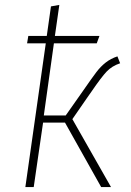

<svg xmlns="http://www.w3.org/2000/svg" viewBox="-20 -760 532 780"><path d="M274 -276 431 0H391L244 -262H155L117 0H83L166 -584H90L95 -614H170L187 -734L221 -740L203 -614H384L373 -584H199L158 -291H247L318 -392Q354 -444 371.5 -467Q389 -490 409.5 -506Q430 -522 457 -531L468 -503Q435 -492 413.5 -469.5Q392 -447 351 -387L339 -370Z"/></svg>

Font: FiraGO UltraLight
Style: Italic
Weight: 200
Italic angle: -8°
Designer: bBox Type GmbH
Foundry: bBox Type GmbH
Version: Version 1.001